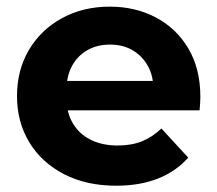

<svg xmlns="http://www.w3.org/2000/svg" viewBox="-20 -566 671 593"><path d="M338.7 7.6Q246.6 7.6 177.5 -28.2Q108.4 -64 70.4 -126.7Q32.5 -189.4 32.5 -269.2Q32.5 -349.8 69.6 -412.3Q106.8 -474.7 171.9 -510.1Q237 -545.5 318.9 -545.5Q398.1 -545.5 461.5 -512Q524.9 -478.5 561.8 -416.1Q598.8 -353.7 598.8 -266.8Q598.8 -257.8 598.1 -246.3Q597.4 -234.8 596.4 -225.2H159.1V-316.1H513.8L453.6 -288.9Q454.2 -330.6 436.9 -361.8Q419.7 -393.1 389.7 -410.7Q359.8 -428.3 319.7 -428.3Q279.7 -428.3 249.2 -410.7Q218.7 -393.1 202 -361.5Q185.3 -330 185.3 -287.1V-262.8Q185.3 -218.7 204.7 -185.6Q224.1 -152.4 259.8 -134.5Q295.5 -116.6 343.3 -116.6Q386.1 -116.6 418.5 -129.6Q450.8 -142.6 478.4 -169.2L561.4 -79.2Q523.8 -36.8 468.1 -14.6Q412.3 7.6 338.7 7.6Z"/></svg>

Font: Montserrat Thin
Style: Regular
Weight: 100
Designer: Julieta Ulanovsky
Foundry: Julieta Ulanovsky
Version: Version 9.000